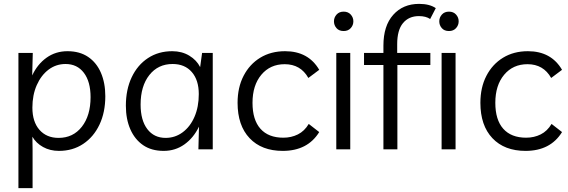

<svg xmlns="http://www.w3.org/2000/svg" viewBox="-20 -770 2931 990"><path d="M75 200V-497H149L146 -381Q173 -439 220 -472.5Q267 -506 328 -506Q391 -506 434.5 -476.5Q478 -447 500.5 -394.5Q523 -342 523 -274Q523 -191 493 -127.5Q463 -64 409 -28Q355 8 284 8Q238 8 202 -12Q166 -32 147 -65L148 0V200ZM282 -59Q357 -59 402 -116.5Q447 -174 447 -269Q447 -349 412.5 -394.5Q378 -440 318 -440Q269 -440 230.5 -411Q192 -382 169.5 -331Q147 -280 147 -215Q147 -142 183.5 -100.5Q220 -59 282 -59Z M1077 -497V0H1003L1006 -117Q978 -59 931 -25.5Q884 8 824 8Q761 8 718 -21.5Q675 -51 652 -103.5Q629 -156 629 -225Q629 -308 659 -371.5Q689 -435 743 -470.5Q797 -506 868 -506Q918 -506 956 -483Q994 -460 1012 -424L1022 -497ZM870 -440Q795 -440 750 -383Q705 -326 705 -231Q705 -150 739.5 -104.5Q774 -59 834 -59Q883 -59 922 -88Q961 -117 983 -168Q1005 -219 1005 -285Q1005 -357 969 -398.5Q933 -440 870 -440Z M1438 8Q1329 8 1267 -57.5Q1205 -123 1205 -240Q1205 -319 1236 -379Q1267 -439 1322 -472.5Q1377 -506 1450 -506Q1570 -506 1626 -410L1570 -368Q1530 -439 1448 -439Q1373 -439 1327.5 -384.5Q1282 -330 1282 -240Q1282 -152 1323 -106Q1364 -60 1441 -60Q1482 -60 1516 -77Q1550 -94 1572 -131L1626 -89Q1566 8 1438 8Z M1786 -497V0H1714V-497ZM1752 -610Q1728 -610 1715 -625Q1702 -640 1702 -660Q1702 -680 1715.5 -695Q1729 -710 1752 -710Q1775 -710 1788.5 -695Q1802 -680 1802 -660Q1802 -640 1788.5 -625Q1775 -610 1752 -610Z M1957 0V-435H1857V-497H1957V-535Q1957 -637 2007.5 -693.5Q2058 -750 2141 -750Q2195 -750 2227 -728L2198 -672Q2176 -687 2140 -687Q2088 -687 2058 -651Q2028 -615 2028 -542V-497H2199V-435H2029V0ZM2329 -497V0H2257V-497ZM2295 -610Q2271 -610 2258 -625Q2245 -640 2245 -660Q2245 -680 2258.5 -695Q2272 -710 2295 -710Q2318 -710 2331.5 -695Q2345 -680 2345 -660Q2345 -640 2331.5 -625Q2318 -610 2295 -610Z M2690 8Q2581 8 2519 -57.5Q2457 -123 2457 -240Q2457 -319 2488 -379Q2519 -439 2574 -472.5Q2629 -506 2702 -506Q2822 -506 2878 -410L2822 -368Q2782 -439 2700 -439Q2625 -439 2579.5 -384.5Q2534 -330 2534 -240Q2534 -152 2575 -106Q2616 -60 2693 -60Q2734 -60 2768 -77Q2802 -94 2824 -131L2878 -89Q2818 8 2690 8Z"/></svg>

Font: LivvicRegular
Style: Regular
Weight: 400
Designer: Jacques Le Bailly, Baron von Fonthausen
Version: Version 1.001; ttfautohint (v1.8.2)